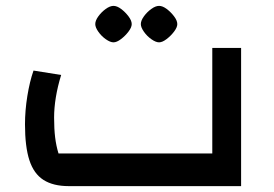

<svg xmlns="http://www.w3.org/2000/svg" viewBox="-20 -633 933 653"><path d="M214 0Q161 0 128 -21Q95 -42 80 -88Q65 -134 65 -210Q65 -257 73 -306.5Q81 -356 94 -393L188 -378Q176 -339 170 -302.5Q164 -266 164 -233Q164 -195 167.5 -166Q171 -137 179 -111H702V-470H800V0ZM366 -489Q355 -489 340 -499.5Q325 -510 314.5 -525Q304 -540 304 -551Q304 -563 314.5 -577.5Q325 -592 339.5 -602.5Q354 -613 366 -613Q378 -613 392 -602.5Q406 -592 417 -577.5Q428 -563 428 -551Q428 -540 417 -525.5Q406 -511 391.5 -500Q377 -489 366 -489ZM521 -489Q510 -489 495 -499.5Q480 -510 469.5 -525Q459 -540 459 -551Q459 -563 469.5 -577.5Q480 -592 494.5 -602.5Q509 -613 521 -613Q533 -613 547 -602.5Q561 -592 572 -577.5Q583 -563 583 -551Q583 -540 572 -525.5Q561 -511 546.5 -500Q532 -489 521 -489Z"/></svg>

Font: Changa Medium
Style: Regular
Weight: 500
Designer: Eduardo Rodriguez Tunni
Foundry: Eduardo Rodriguez Tunni
Version: Version 3.003